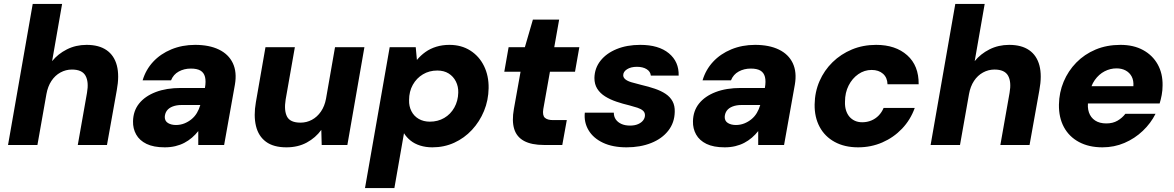

<svg xmlns="http://www.w3.org/2000/svg" viewBox="-20 -740 5993 980"><path d="M21 0 147 -720H297L246 -428Q276 -465 321.5 -488Q367 -511 422 -511Q485 -511 524 -484Q563 -457 576.5 -405.5Q590 -354 576 -279L526 0H377L424 -266Q434 -322 416.5 -353.5Q399 -385 347 -385Q316 -385 288.5 -370Q261 -355 242.5 -327Q224 -299 217 -260L171 0Z M821 12Q764 12 728 -5.5Q692 -23 675 -53.5Q658 -84 659 -121Q660 -174 690 -211.5Q720 -249 774.5 -270Q829 -291 904 -291H1026Q1032 -325 1026.5 -347Q1021 -369 1003.5 -379.5Q986 -390 954 -390Q920 -390 892.5 -375Q865 -360 853 -330H708Q724 -384 761.5 -424.5Q799 -465 854.5 -488Q910 -511 976 -511Q1048 -511 1097.5 -487Q1147 -463 1168.5 -417.5Q1190 -372 1179 -308L1124 0H992V-71Q978 -53 960 -37.5Q942 -22 921 -11Q900 0 875 6Q850 12 821 12ZM878 -102Q901 -102 921 -110Q941 -118 957.5 -131.5Q974 -145 985 -163.5Q996 -182 1002 -203L1003 -204H906Q881 -204 861.5 -196.5Q842 -189 832 -175.5Q822 -162 821 -143Q821 -122 837.5 -112Q854 -102 878 -102Z M1442 12Q1376 12 1337.5 -16.5Q1299 -45 1286.5 -97Q1274 -149 1286 -218L1335 -499H1485L1438 -232Q1429 -176 1445 -145Q1461 -114 1514 -114Q1545 -114 1572 -128.5Q1599 -143 1618 -170.5Q1637 -198 1644 -236L1690 -499H1840L1753 0H1622L1620 -77Q1591 -37 1546 -12.5Q1501 12 1442 12Z M1843 220 1969 -499H2102L2108 -434Q2127 -457 2151.5 -474.5Q2176 -492 2207 -501.5Q2238 -511 2274 -511Q2335 -511 2380.5 -482Q2426 -453 2450.5 -403Q2475 -353 2474 -290Q2473 -228 2450.5 -173.5Q2428 -119 2389 -77Q2350 -35 2298.5 -11.5Q2247 12 2187 12Q2153 12 2124.5 3Q2096 -6 2075.5 -22.5Q2055 -39 2042 -60L1993 220ZM2174 -119Q2215 -119 2247.5 -138Q2280 -157 2299 -191Q2318 -225 2319 -267Q2320 -298 2307 -324Q2294 -350 2270 -365Q2246 -380 2212 -380Q2171 -380 2138.5 -360.5Q2106 -341 2087 -307Q2068 -273 2068 -229Q2067 -198 2080 -172.5Q2093 -147 2117.5 -133Q2142 -119 2174 -119Z M2757 0Q2693 0 2655 -20.5Q2617 -41 2604.5 -82Q2592 -123 2603 -184L2637 -374H2554L2576 -499H2659L2700 -640H2834L2809 -499H2937L2915 -374H2787L2753 -183Q2748 -151 2761 -139Q2774 -127 2803 -127H2873L2850 0Z M3178 12Q3107 12 3057.5 -11.5Q3008 -35 2984 -75.5Q2960 -116 2965 -165H3113Q3113 -145 3123 -130.5Q3133 -116 3151.5 -107.5Q3170 -99 3196 -99Q3220 -99 3237 -106.5Q3254 -114 3263 -126Q3272 -138 3272 -152Q3272 -166 3262 -175Q3252 -184 3234 -190Q3216 -196 3193 -202Q3159 -210 3126.5 -221Q3094 -232 3068.5 -248Q3043 -264 3028.5 -287Q3014 -310 3014 -342Q3015 -392 3045 -430Q3075 -468 3127.5 -489.5Q3180 -511 3248 -511Q3342 -511 3394 -468Q3446 -425 3444 -354H3302Q3300 -375 3280.5 -387Q3261 -399 3231 -399Q3200 -399 3180.5 -386.5Q3161 -374 3161 -356Q3161 -344 3172 -335Q3183 -326 3203.5 -320Q3224 -314 3252 -307Q3291 -298 3323 -287Q3355 -276 3378 -260.5Q3401 -245 3413 -222.5Q3425 -200 3424 -169Q3423 -114 3391 -73Q3359 -32 3303.5 -10Q3248 12 3178 12Z M3679 12Q3622 12 3586 -5.5Q3550 -23 3533 -53.5Q3516 -84 3517 -121Q3518 -174 3548 -211.5Q3578 -249 3632.5 -270Q3687 -291 3762 -291H3884Q3890 -325 3884.5 -347Q3879 -369 3861.5 -379.5Q3844 -390 3812 -390Q3778 -390 3750.5 -375Q3723 -360 3711 -330H3566Q3582 -384 3619.5 -424.5Q3657 -465 3712.5 -488Q3768 -511 3834 -511Q3906 -511 3955.5 -487Q4005 -463 4026.5 -417.5Q4048 -372 4037 -308L3982 0H3850V-71Q3836 -53 3818 -37.5Q3800 -22 3779 -11Q3758 0 3733 6Q3708 12 3679 12ZM3736 -102Q3759 -102 3779 -110Q3799 -118 3815.5 -131.5Q3832 -145 3843 -163.5Q3854 -182 3860 -203L3861 -204H3764Q3739 -204 3719.5 -196.5Q3700 -189 3690 -175.5Q3680 -162 3679 -143Q3679 -122 3695.5 -112Q3712 -102 3736 -102Z M4360 12Q4291 12 4240.5 -15.5Q4190 -43 4163.5 -92.5Q4137 -142 4138 -207Q4139 -271 4163 -326Q4187 -381 4229.5 -422.5Q4272 -464 4328.5 -487.5Q4385 -511 4452 -511Q4551 -511 4610.5 -458Q4670 -405 4669 -310H4510Q4509 -344 4487 -363.5Q4465 -383 4429 -383Q4392 -383 4361 -361.5Q4330 -340 4311.5 -303.5Q4293 -267 4293 -221Q4292 -197 4298 -177.5Q4304 -158 4315.5 -144.5Q4327 -131 4343.5 -123.5Q4360 -116 4381 -116Q4406 -116 4427.5 -125Q4449 -134 4465 -150.5Q4481 -167 4490 -189H4649Q4627 -128 4584 -83Q4541 -38 4483.5 -13Q4426 12 4360 12Z M4730 0 4856 -720H5006L4955 -428Q4985 -465 5030.5 -488Q5076 -511 5131 -511Q5194 -511 5233 -484Q5272 -457 5285.5 -405.5Q5299 -354 5285 -279L5235 0H5086L5133 -266Q5143 -322 5125.5 -353.5Q5108 -385 5056 -385Q5025 -385 4997.5 -370Q4970 -355 4951.5 -327Q4933 -299 4926 -260L4880 0Z M5607 12Q5538 12 5487.5 -15Q5437 -42 5410.5 -91Q5384 -140 5385 -206Q5386 -268 5409 -323Q5432 -378 5473.5 -420.5Q5515 -463 5572 -487Q5629 -511 5699 -511Q5766 -511 5814.5 -484.5Q5863 -458 5889 -411.5Q5915 -365 5914 -304Q5914 -279 5909.5 -255Q5905 -231 5899 -212H5490L5506 -300H5765Q5767 -329 5756.5 -349Q5746 -369 5726 -380Q5706 -391 5679 -391Q5647 -391 5618 -376Q5589 -361 5568 -331.5Q5547 -302 5540 -257L5535 -227Q5529 -193 5538 -166.5Q5547 -140 5569.5 -125Q5592 -110 5627 -110Q5660 -110 5684 -124Q5708 -138 5724 -159H5878Q5854 -111 5813 -72Q5772 -33 5719.5 -10.5Q5667 12 5607 12Z"/></svg>

Font: DM Sans 20pt Black
Style: Italic
Weight: 900
Italic angle: -10°
Version: Version 4.004;gftools[0.9.30]